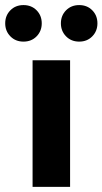

<svg xmlns="http://www.w3.org/2000/svg" viewBox="-63 -732 401 752"><path d="M64.6 0V-496H211.5V0ZM28.9 -569Q-2.2 -569 -22.4 -589.7Q-42.6 -610.3 -42.6 -640.6Q-42.6 -671.1 -22.4 -691.6Q-2.2 -712.1 28.9 -712.1Q60.2 -712.1 80.4 -691.6Q100.5 -671.1 100.5 -640.6Q100.5 -610.3 80.4 -589.7Q60.2 -569 28.9 -569ZM247.1 -569Q216 -569 195.7 -589.7Q175.5 -610.3 175.5 -640.6Q175.5 -671.1 195.7 -691.6Q216 -712.1 247.1 -712.1Q278.4 -712.1 298.5 -691.6Q318.6 -671.1 318.6 -640.6Q318.6 -610.3 298.5 -589.7Q278.4 -569 247.1 -569Z"/></svg>

Font: Source Sans 3 VF
Style: Regular
Weight: 200
Designer: Paul D. Hunt
Foundry: Adobe
Version: Version 3.046;hotconv 1.0.118;makeotfexe 2.5.65603